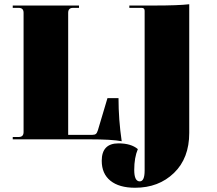

<svg xmlns="http://www.w3.org/2000/svg" viewBox="-20 -656 1023 904"><path d="M616 228Q541 228 500 195Q459 162 459 101Q459 19 538 19Q597 19 629 46Q612 86 612 144Q612 198 638 198Q661 198 661 147V-605Q661 -619 647 -619H589V-630H706Q819 -630 871 -636V-30Q871 89 799 158.5Q727 228 616 228ZM553 9Q508 0 398 0H40V-11H68Q91 -11 91 -34V-596Q91 -619 68 -619H40V-630H352V-619H324Q301 -619 301 -596V-21H414Q426 -21 431.5 -25.5Q437 -30 441 -43L486 -194H538Q538 -93 553 9Z"/></svg>

Font: Arapey Black-Display
Style: Regular
Weight: 900
Designer: Eduardo Rodriguez Tunni
Foundry: Eduardo Rodriguez Tunni
Version: Version 4.000